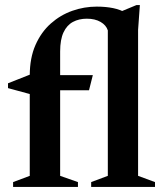

<svg xmlns="http://www.w3.org/2000/svg" viewBox="-20 -735 644 755"><path d="M216.5 -43.5 286.5 -19V0H31.5V-19L97 -43.5V-437.5Q97 -507 119.5 -558Q142 -609 179.8 -642.5Q217.5 -676 264.2 -692.5Q311 -709 360.5 -709Q396 -709 425.2 -703Q454.5 -697 477.5 -683L438 -682.5L516.5 -715H530L523 -617.5V-43.5L589.5 -19V0H338.5V-19L404 -43.5V-615.5Q397.5 -636 375.5 -648.8Q353.5 -661.5 321.5 -661.5Q290.5 -661.5 266.8 -648.8Q243 -636 229.8 -607.8Q216.5 -579.5 216.5 -532.5ZM345 -439.5 330 -380H116L98 -365L11.5 -388.5V-407.5L105 -444.5L154.5 -439.5Z"/></svg>

Font: Newsreader 24pt SemiBold
Style: Regular
Weight: 600
Designer: Hugues Gentile
Foundry: Production Type
Version: Version 1.003